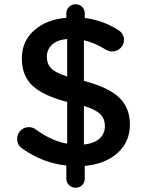

<svg xmlns="http://www.w3.org/2000/svg" viewBox="-20 -783 672 906"><path d="M293 -720Q293 -738 306 -750.5Q319 -763 337 -763Q355 -763 367.5 -750.5Q380 -738 380 -720V-698Q463 -688 535 -643Q565 -626 565 -595Q565 -572 548.5 -556Q532 -540 509 -540Q494 -540 479 -549Q425 -582 376 -593V-401Q490 -372 541.5 -323.5Q593 -275 593 -195Q593 -114 535 -61.5Q477 -9 380 0V60Q380 78 367.5 90.5Q355 103 337 103Q319 103 306 90.5Q293 78 293 60V-2Q182 -14 88 -80Q61 -97 61 -128Q61 -151 77 -167Q93 -183 116 -183Q135 -183 149 -172Q223 -118 297 -105V-302Q185 -331 134 -378Q83 -425 83 -508Q83 -588 141 -639.5Q199 -691 293 -699ZM475 -188Q475 -222 453.5 -244Q432 -266 376 -283V-101Q424 -106 449.5 -129Q475 -152 475 -188ZM201 -515Q201 -482 221 -461Q241 -440 297 -422V-599Q250 -595 225.5 -572Q201 -549 201 -515Z"/></svg>

Font: Quicksand
Style: Bold
Weight: 700
Designer: Andrew Paglinawan
Foundry: Andrew Paglinawan
Version: 1.002